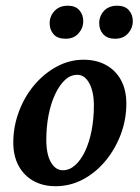

<svg xmlns="http://www.w3.org/2000/svg" viewBox="-20 -642 487 670"><path d="M173.8 7.8Q129.9 7.8 96.7 -10.7Q63.5 -29.3 44.9 -63.5Q26.4 -97.7 26.4 -144.5Q26.4 -200.2 45.9 -252.4Q65.4 -304.7 99.6 -345.2Q133.8 -385.7 178.2 -409.7Q222.7 -433.6 271.5 -433.6Q316.4 -433.6 350.1 -415Q383.8 -396.5 402.3 -362.3Q420.9 -328.1 420.9 -280.3Q420.9 -224.6 401.4 -172.9Q381.8 -121.1 347.7 -80.1Q313.5 -39.1 269 -15.6Q224.6 7.8 173.8 7.8ZM199.2 -47.9Q222.7 -47.9 242.7 -65.9Q262.7 -84 277.3 -115.2Q292 -146.5 299.8 -187.5Q307.6 -228.5 307.6 -273.4Q307.6 -322.3 291.5 -351.6Q275.4 -380.9 250 -380.9Q225.6 -380.9 206.1 -362.3Q186.5 -343.8 171.9 -312Q157.2 -280.3 149.4 -239.7Q141.6 -199.2 141.6 -154.3Q141.6 -103.5 157.7 -75.7Q173.8 -47.9 199.2 -47.9ZM209 -506.8Q180.7 -506.8 167 -522.5Q153.3 -538.1 153.3 -560.5Q153.3 -585.9 170.4 -604Q187.5 -622.1 216.8 -622.1Q243.2 -622.1 256.8 -606.4Q270.5 -590.8 270.5 -568.4Q270.5 -543.9 253.9 -525.4Q237.3 -506.8 209 -506.8ZM381.8 -506.8Q354.5 -506.8 340.3 -522.5Q326.2 -538.1 326.2 -560.5Q326.2 -585.9 342.8 -604Q359.4 -622.1 389.6 -622.1Q416 -622.1 429.7 -606.4Q443.4 -590.8 443.4 -568.4Q443.4 -543.9 426.8 -525.4Q410.2 -506.8 381.8 -506.8Z"/></svg>

Font: Crimson Pro ExtraLight SemiBold
Style: Italic
Weight: 600
Italic angle: -12°
Version: Version 1.002